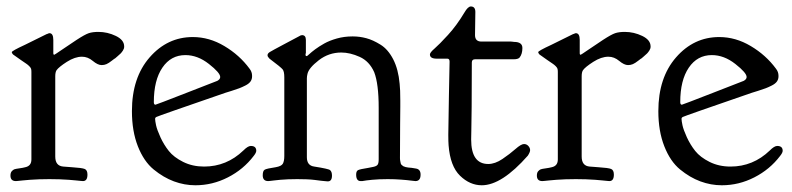

<svg xmlns="http://www.w3.org/2000/svg" viewBox="-20 -543 2401 582"><path d="M144.5 -377Q145.5 -377 166 -391.1Q186.5 -405.3 211.9 -421.9Q237.3 -438.5 249 -442.4Q260.7 -446.3 278.3 -446.3Q305.7 -446.3 331.1 -434.1Q356.4 -421.9 356.4 -402.3V-401.4Q356.4 -395.5 352.5 -389.6Q348.6 -383.8 345.7 -380.9Q342.8 -377.9 335.9 -372.1L329.1 -366.2Q328.1 -366.2 318.8 -358.9Q309.6 -351.6 302.7 -348.6Q295.9 -345.7 288.1 -345.7Q276.4 -345.7 261.2 -358.4Q246.1 -371.1 228.5 -371.1Q207 -371.1 182.6 -355.5Q158.2 -339.8 151.4 -330.1Q147.5 -324.2 147.5 -311.5V-72.3V-68.4Q147.5 -40 171.9 -38.1Q181.6 -37.1 198.2 -36.1Q228.5 -34.2 236.8 -30.8Q245.1 -27.3 245.1 -13.7Q245.1 5.9 231.4 5.9Q230.5 5.9 225.1 5.4Q219.7 4.9 210 3.9Q200.2 2.9 188.5 2Q176.8 1 160.6 0.5Q144.5 0 129.9 0Q114.3 0 98.6 0.5Q83 1 70.8 2Q58.6 2.9 49.3 3.9Q40 4.9 34.7 5.4Q29.3 5.9 28.3 5.9Q11.7 5.9 11.7 -10.7Q11.7 -19.5 15.6 -23.9Q19.5 -28.3 23.4 -29.8Q27.3 -31.2 38.6 -32.7Q49.8 -34.2 56.6 -36.1Q75.2 -40 75.2 -59.6V-325.2Q75.2 -331.1 74.2 -334.5Q73.2 -337.9 68.8 -342.3Q64.5 -346.7 60.1 -349.6Q55.7 -352.5 43 -361.3Q30.3 -370.1 19.5 -377.9Q16.6 -380.9 15.6 -384.8Q15.6 -388.7 55.7 -407.2Q91.8 -424.8 121.1 -439.5Q122.1 -439.5 124 -440.4Q127.9 -442.4 129.9 -442.4Q141.6 -442.4 141.6 -421.9V-381.8Q141.6 -377 144.5 -377Z M379.9 -206.1Q379.9 -307.6 433.6 -369.1Q487.3 -430.7 564.5 -430.7Q614.3 -430.7 660.2 -403.3Q706.1 -376 736.3 -335Q744.1 -325.2 744.1 -313.5V-311.5Q744.1 -302.7 739.3 -295.9Q734.4 -289.1 723.6 -283.7Q712.9 -278.3 705.1 -275.4Q697.3 -272.5 682.1 -267.6Q667 -262.7 663.1 -261.7Q459 -191.4 454.1 -188.5Q450.2 -186.5 450.2 -182.6Q450.2 -176.8 453.1 -163.1Q456.1 -149.4 466.3 -127Q476.6 -104.5 491.7 -85.4Q506.8 -66.4 535.2 -52.2Q563.5 -38.1 598.6 -38.1Q667 -38.1 717.8 -86.9Q731.4 -100.6 740.2 -100.6Q756.8 -100.6 756.8 -85.9Q756.8 -80.1 749 -70.3Q717.8 -29.3 670.9 -5.4Q624 18.6 572.3 18.6Q539.1 18.6 507.3 6.8Q475.6 -4.9 445.8 -29.3Q416 -53.7 397.9 -99.6Q379.9 -145.5 379.9 -206.1ZM647.5 -309.6Q647.5 -322.3 613.3 -349.1Q579.1 -376 542 -376Q498 -376 472.2 -337.9Q446.3 -299.8 446.3 -233.4Q446.3 -225.6 451.2 -225.6Q453.1 -225.6 544.4 -261.2Q635.7 -296.9 638.7 -297.9Q647.5 -302.7 647.5 -309.6Z M906.2 -377Q906.2 -373 909.2 -373H910.2Q911.1 -373 917.5 -378.9Q923.8 -384.8 935.5 -393.6Q947.3 -402.3 962.9 -411.1Q978.5 -419.9 1001 -426.3Q1023.4 -432.6 1047.9 -432.6H1049.8Q1070.3 -432.6 1090.3 -427.2Q1110.4 -421.9 1133.3 -407.7Q1156.2 -393.6 1171.9 -363.3Q1187.5 -333 1191.4 -289.1Q1193.4 -272.5 1193.4 -238.3Q1193.4 -234.4 1193.4 -219.2Q1193.4 -204.1 1192.9 -165Q1192.4 -126 1192.4 -65.4V-63.5Q1192.4 -58.6 1193.4 -54.2Q1194.3 -49.8 1194.8 -47.4Q1195.3 -44.9 1198.2 -42.5Q1201.2 -40 1202.6 -39.1Q1204.1 -38.1 1209.5 -36.6Q1214.8 -35.2 1217.3 -35.2Q1219.7 -35.2 1228 -34.2Q1236.3 -33.2 1240.2 -32.2Q1254.9 -30.3 1254.9 -13.7Q1254.9 5.9 1239.3 5.9Q1236.3 5.9 1225.6 4.4Q1214.8 2.9 1195.8 1.5Q1176.8 0 1155.3 0Q1142.6 0 1129.9 0.5Q1117.2 1 1107.9 2Q1098.6 2.9 1090.8 3.9Q1083 4.9 1078.1 5.9H1073.2Q1059.6 5.9 1059.6 -13.7Q1059.6 -24.4 1065.4 -27.3Q1071.3 -30.3 1096.7 -34.2Q1105.5 -36.1 1111.3 -37.1Q1121.1 -39.1 1124.5 -43.5Q1127.9 -47.9 1127.9 -60.5V-215.8Q1127.9 -289.1 1114.3 -324.2Q1099.6 -357.4 1070.3 -370.6Q1041 -383.8 1014.6 -383.8Q976.6 -383.8 946.3 -360.4Q916 -336.9 912.1 -319.3Q910.2 -311.5 910.2 -305.7V-69.3V-66.4Q910.2 -41 932.6 -38.1Q976.6 -31.2 980.5 -27.3Q986.3 -22.5 986.3 -10.7Q986.3 6.8 973.6 6.8Q972.7 6.8 967.3 6.3Q961.9 5.9 953.1 4.9Q944.3 3.9 933.6 2.4Q922.9 1 908.7 0.5Q894.5 0 880.9 0Q867.2 0 853.5 0.5Q839.8 1 829.6 2Q819.3 2.9 811.5 3.9Q803.7 4.9 798.8 5.4Q793.9 5.9 793 5.9Q776.4 5.9 776.4 -11.7Q776.4 -25.4 782.7 -28.8Q789.1 -32.2 815.4 -36.1Q833 -39.1 837.4 -46.9Q841.8 -54.7 841.8 -70.3V-308.6Q841.8 -326.2 836.9 -332.5Q832 -338.9 796.9 -365.2Q791 -371.1 791 -375V-376Q791 -380.9 797.9 -385.3Q804.7 -389.6 839.8 -408.2Q867.2 -422.9 885.7 -432.6Q891.6 -436.5 895.5 -436.5Q907.2 -436.5 907.2 -421.9V-382.8Q907.2 -381.8 906.2 -378.9Z M1303.7 -365.2Q1283.2 -365.2 1283.2 -377.9Q1283.2 -383.8 1297.4 -396Q1311.5 -408.2 1337.9 -437Q1364.3 -465.8 1387.7 -504.9Q1398.4 -523.4 1407.2 -523.4Q1420.9 -523.4 1420.9 -506.8Q1420.9 -500 1420.4 -471.7Q1419.9 -443.4 1419.9 -436.5Q1419.9 -417 1439.5 -417H1529.3Q1531.2 -417 1534.2 -416.5Q1537.1 -416 1538.1 -416Q1563.5 -416 1563.5 -397.5Q1563.5 -378.9 1554.7 -368.2Q1549.8 -363.3 1537.1 -363.3H1419.9Q1410.2 -363.3 1410.2 -353.5Q1410.2 -272.5 1409.7 -218.8Q1409.2 -165 1408.7 -146.5Q1408.2 -127.9 1408.2 -120.1Q1408.2 -45.9 1460 -45.9Q1480.5 -45.9 1502.9 -61Q1525.4 -76.2 1542.5 -91.3Q1559.6 -106.4 1568.4 -106.4Q1576.2 -106.4 1581.5 -100.6Q1586.9 -94.7 1586.9 -87.9Q1586.9 -82 1580.1 -71.3Q1501 18.6 1440.4 18.6Q1404.3 18.6 1374.5 -10.3Q1344.7 -39.1 1339.8 -102.5Q1338.9 -113.3 1338.9 -134.8Q1338.9 -159.2 1340.8 -253.4Q1342.8 -347.7 1342.8 -356.4Q1342.8 -365.2 1335.9 -365.2Z M1740.2 -377Q1741.2 -377 1761.7 -391.1Q1782.2 -405.3 1807.6 -421.9Q1833 -438.5 1844.7 -442.4Q1856.4 -446.3 1874 -446.3Q1901.4 -446.3 1926.8 -434.1Q1952.1 -421.9 1952.1 -402.3V-401.4Q1952.1 -395.5 1948.2 -389.6Q1944.3 -383.8 1941.4 -380.9Q1938.5 -377.9 1931.6 -372.1L1924.8 -366.2Q1923.8 -366.2 1914.6 -358.9Q1905.3 -351.6 1898.4 -348.6Q1891.6 -345.7 1883.8 -345.7Q1872.1 -345.7 1856.9 -358.4Q1841.8 -371.1 1824.2 -371.1Q1802.7 -371.1 1778.3 -355.5Q1753.9 -339.8 1747.1 -330.1Q1743.2 -324.2 1743.2 -311.5V-72.3V-68.4Q1743.2 -40 1767.6 -38.1Q1777.3 -37.1 1793.9 -36.1Q1824.2 -34.2 1832.5 -30.8Q1840.8 -27.3 1840.8 -13.7Q1840.8 5.9 1827.1 5.9Q1826.2 5.9 1820.8 5.4Q1815.4 4.9 1805.7 3.9Q1795.9 2.9 1784.2 2Q1772.5 1 1756.3 0.5Q1740.2 0 1725.6 0Q1710 0 1694.3 0.5Q1678.7 1 1666.5 2Q1654.3 2.9 1645 3.9Q1635.7 4.9 1630.4 5.4Q1625 5.9 1624 5.9Q1607.4 5.9 1607.4 -10.7Q1607.4 -19.5 1611.3 -23.9Q1615.2 -28.3 1619.1 -29.8Q1623 -31.2 1634.3 -32.7Q1645.5 -34.2 1652.3 -36.1Q1670.9 -40 1670.9 -59.6V-325.2Q1670.9 -331.1 1669.9 -334.5Q1668.9 -337.9 1664.6 -342.3Q1660.2 -346.7 1655.8 -349.6Q1651.4 -352.5 1638.7 -361.3Q1626 -370.1 1615.2 -377.9Q1612.3 -380.9 1611.3 -384.8Q1611.3 -388.7 1651.4 -407.2Q1687.5 -424.8 1716.8 -439.5Q1717.8 -439.5 1719.7 -440.4Q1723.6 -442.4 1725.6 -442.4Q1737.3 -442.4 1737.3 -421.9V-381.8Q1737.3 -377 1740.2 -377Z M1975.6 -206.1Q1975.6 -307.6 2029.3 -369.1Q2083 -430.7 2160.2 -430.7Q2210 -430.7 2255.9 -403.3Q2301.8 -376 2332 -335Q2339.8 -325.2 2339.8 -313.5V-311.5Q2339.8 -302.7 2335 -295.9Q2330.1 -289.1 2319.3 -283.7Q2308.6 -278.3 2300.8 -275.4Q2293 -272.5 2277.8 -267.6Q2262.7 -262.7 2258.8 -261.7Q2054.7 -191.4 2049.8 -188.5Q2045.9 -186.5 2045.9 -182.6Q2045.9 -176.8 2048.8 -163.1Q2051.8 -149.4 2062 -127Q2072.3 -104.5 2087.4 -85.4Q2102.5 -66.4 2130.9 -52.2Q2159.2 -38.1 2194.3 -38.1Q2262.7 -38.1 2313.5 -86.9Q2327.1 -100.6 2335.9 -100.6Q2352.5 -100.6 2352.5 -85.9Q2352.5 -80.1 2344.7 -70.3Q2313.5 -29.3 2266.6 -5.4Q2219.7 18.6 2168 18.6Q2134.8 18.6 2103 6.8Q2071.3 -4.9 2041.5 -29.3Q2011.7 -53.7 1993.7 -99.6Q1975.6 -145.5 1975.6 -206.1ZM2243.2 -309.6Q2243.2 -322.3 2209 -349.1Q2174.8 -376 2137.7 -376Q2093.8 -376 2067.9 -337.9Q2042 -299.8 2042 -233.4Q2042 -225.6 2046.9 -225.6Q2048.8 -225.6 2140.1 -261.2Q2231.4 -296.9 2234.4 -297.9Q2243.2 -302.7 2243.2 -309.6Z"/></svg>

Font: Goudy Bookletter 1911
Style: Regular
Weight: 400
Version: Version 2010.07.03